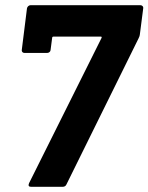

<svg xmlns="http://www.w3.org/2000/svg" viewBox="-20 -720 572 740"><path d="M368 -579H187Q181 -579 181 -574L175 -528Q175 -523 171 -519.5Q167 -516 162 -516H74Q69 -516 66 -519.5Q63 -523 64 -528L84 -688Q85 -693 89 -696.5Q93 -700 98 -700H521Q526 -700 529.5 -696.5Q533 -693 532 -688L519 -587Q519 -582 514 -572L236 -9Q232 0 221 0H100Q86 0 92 -14L371 -573Q374 -579 368 -579Z"/></svg>

Font: Barlow
Style: Bold Italic
Weight: 700
Italic angle: -7°
Designer: Jeremy Tribby
Foundry: Tribby Type
Version: Version 1.422